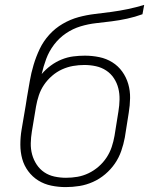

<svg xmlns="http://www.w3.org/2000/svg" viewBox="-20 -755 640 783"><path d="M248 8Q218 8 189 2Q160 -4 136 -19Q112 -34 95 -57Q78 -80 70.5 -107.5Q63 -135 63 -165.5Q63 -196 68 -226L85 -326Q86 -334 87.5 -342Q89 -350 90 -358Q96 -392 101.5 -424.5Q107 -457 117 -490.5Q127 -524 142 -555.5Q157 -587 181 -613.5Q205 -640 236 -658Q267 -676 300 -685Q333 -694 367 -698Q401 -702 434.5 -706.5Q468 -711 501.5 -718Q535 -725 568 -735L561 -697Q531 -686 499 -679Q467 -672 435 -668Q403 -664 371.5 -660.5Q340 -657 308.5 -647.5Q277 -638 249 -619Q221 -600 200.5 -573Q180 -546 168.5 -515Q157 -484 150 -453Q166 -472 187 -487.5Q208 -503 231.5 -512.5Q255 -522 279 -525Q303 -528 326 -528Q356 -528 385 -522Q414 -516 438 -501Q462 -486 478.5 -463Q495 -440 503 -412.5Q511 -385 510.5 -355Q510 -325 505 -295L489 -194Q484 -167 474.5 -139.5Q465 -112 448.5 -88Q432 -64 409 -44.5Q386 -25 359 -13Q332 -1 304 3.5Q276 8 248 8ZM249 -30Q249 -30 249 -30Q249 -30 249 -30Q273 -30 296 -34Q319 -38 341 -48.5Q363 -59 382 -75.5Q401 -92 414.5 -112.5Q428 -133 435.5 -155.5Q443 -178 447 -201L463 -301Q467 -325 467.5 -349Q468 -373 462.5 -395Q457 -417 444.5 -436Q432 -455 413 -467.5Q394 -480 371 -485Q348 -490 324 -490Q301 -490 278 -486Q255 -482 233 -472Q211 -462 192 -445.5Q173 -429 159.5 -409Q146 -389 138.5 -366.5Q131 -344 127 -321L110 -219Q106 -195 105.5 -171Q105 -147 111 -125Q117 -103 129.5 -84Q142 -65 160.5 -52.5Q179 -40 202 -35Q225 -30 249 -30Z"/></svg>

Font: Iosevka Curly XLtEx
Style: Italic
Weight: 200
Width: 7
Italic angle: -9°
Monospace: yes
Designer: Belleve Invis
Foundry: Belleve Invis
Version: Version 11.1.0; ttfautohint (v1.8.3)